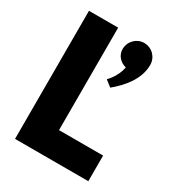

<svg xmlns="http://www.w3.org/2000/svg" viewBox="-193 -948 989 1071"><g transform="rotate(30 301.5 -412.5)"><path d="M422.5 -824C374.5 -824 334.5 -784 334.5 -734C334.5 -694 363.5 -663 401.5 -654C389.5 -589 342.5 -544 342.5 -544L382.5 -513C445.5 -565 512.5 -641 512.5 -734C512.5 -784 472.5 -824 422.5 -824ZM253.5 -825H65.5V0H537.5V-165H253.5Z"/></g></svg>

Font: Sztylet
Style: Bd
Weight: 700
Foundry: Cannot Into Space Fonts, PlusOne Fonts
Version: Version 0.12